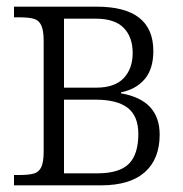

<svg xmlns="http://www.w3.org/2000/svg" viewBox="-20 -556 549 576"><path d="M22 -31H38Q67 -31 82 -35.5Q97 -40 104 -55Q111 -70 111 -102V-433Q111 -464 104 -479.5Q97 -495 82 -499.5Q67 -504 38 -504H22V-536H270Q440 -536 440 -403Q440 -349 414 -318.5Q388 -288 343 -279V-276Q459 -256 459 -152Q459 -79 414.5 -39.5Q370 0 283 0H22ZM268 -293Q324 -293 351 -321.5Q378 -350 378 -397Q378 -445 351 -472.5Q324 -500 267 -500H172V-293ZM272 -36Q338 -36 366.5 -64.5Q395 -93 395 -154Q395 -208 363 -232.5Q331 -257 267 -257H172V-36Z"/></svg>

Font: Noto Serif NarrowLight
Style: Regular
Weight: 300
Width: 4
Designer: Monotype Design Team
Foundry: Monotype Imaging Inc.
Version: Version 1.001